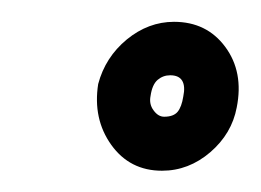

<svg xmlns="http://www.w3.org/2000/svg" viewBox="-20 -727 239 176"><path d="M128.5 -570.5Q153 -570.5 172.8 -587.5Q192.5 -604.5 197 -628.5Q203.5 -661 186.5 -684Q169.5 -707 139.5 -707Q116 -707 96.2 -690.8Q76.5 -674.5 70 -650Q65 -618 82 -594.2Q99 -570.5 128.5 -570.5ZM130.5 -620Q125 -620 120.8 -625.8Q116.5 -631.5 118 -639Q119.5 -649.5 124.5 -653.8Q129.5 -658 136 -658Q144 -658 147 -653Q150 -648 148 -638.5Q146.5 -629 142.8 -624.5Q139 -620 130.5 -620Z"/></svg>

Font: Anybody UltraCondensed ExtraBold
Style: Italic
Weight: 800
Width: 1
Italic angle: -10°
Version: Version 1.113;gftools[0.9.25]